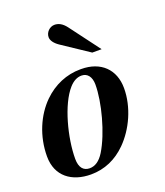

<svg xmlns="http://www.w3.org/2000/svg" viewBox="-135 -787 767 890"><g transform="rotate(-20 248.5 -342.0)"><path d="M405 -516 294 -664C276 -688 257 -697 238 -697C214 -697 193 -676 193 -652C193 -636 205 -619 227 -604L359 -516ZM322 -372C322 -285 285 -145 236 -65C215 -31 191 -16 165 -16C135 -16 116 -36 116 -80C116 -182 155 -335 215 -402C234 -423 254 -433 275 -433C304 -433 322 -410 322 -372ZM280 -462C212 -462 148 -435 97 -385C37 -326 -3 -235 -3 -135C-3 -37 67 13 161 13C228 13 287 -13 336 -62C397 -123 441 -217 441 -311C441 -403 381 -462 284 -462Z"/></g></svg>

Font: XITS
Style: Bold Italic
Weight: 700
Italic angle: -16.33°
Designer: MicroPress Inc., with final additions and corrections provided by Coen Hoffman, Elsevier (retired)
Version: Version 1.302